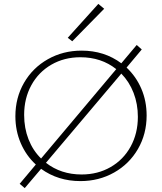

<svg xmlns="http://www.w3.org/2000/svg" viewBox="-20 -924 832 986"><path d="M351 -712 328 -730 485 -904 515 -879ZM733 -331Q733 -236 688.5 -159Q644 -82 566 -38Q488 6 393 6Q278 6 191 -57L107 42L81 20L164 -79Q114 -125 86.5 -189Q59 -253 59 -327Q59 -422 103.5 -499Q148 -576 226 -620Q304 -664 399 -664Q516 -664 603 -599L682 -693L708 -670L630 -577Q679 -531 706 -468Q733 -405 733 -331ZM191 -110 577 -569Q500 -630 393 -630Q310 -630 244 -592Q178 -554 141 -486.5Q104 -419 104 -334Q104 -266 126.5 -208.5Q149 -151 191 -110ZM688 -324Q688 -390 666 -447Q644 -504 603 -546L216 -88Q293 -28 399 -28Q482 -28 548 -66Q614 -104 651 -171.5Q688 -239 688 -324Z"/></svg>

Font: Ysabeau SC Light
Style: Regular
Weight: 300
Designer: Christian Thalmann (Catharsis Fonts)
Version: Version 0.003